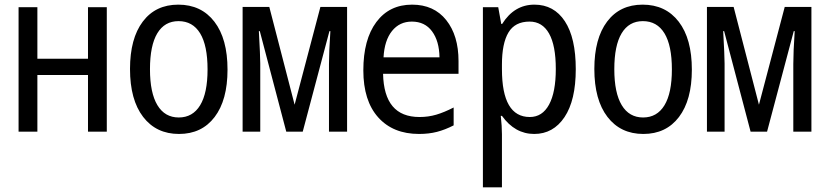

<svg xmlns="http://www.w3.org/2000/svg" viewBox="-20 -567 3540 827"><path d="M60 -536H141V-314H359V-536H440V0H359V-244H141V0H60Z M540 -270Q540 -401 595 -474Q650 -547 748 -547Q847 -547 903.5 -473.5Q960 -400 960 -267Q960 -136 904.5 -63Q849 10 751 10Q653 10 596.5 -63.5Q540 -137 540 -270ZM874 -268Q874 -371 842 -423.5Q810 -476 749 -476Q689 -476 657.5 -423.5Q626 -371 626 -269Q626 -167 658 -114Q690 -61 750 -61Q810 -61 842 -113.5Q874 -166 874 -268Z M1025 -537H1140L1249 -116L1360 -537H1475V0H1397V-291Q1397 -342 1403 -433H1399L1284 0H1213L1099 -433H1095Q1101 -325 1101 -293V0H1025Z M1545 -264Q1545 -397 1601 -472Q1657 -547 1755 -547Q1849 -547 1902 -480.5Q1955 -414 1955 -304V-249H1630Q1632 -156 1671 -109.5Q1710 -63 1787 -63Q1825 -63 1859 -73Q1893 -83 1934 -104V-27Q1897 -8 1862 1Q1827 10 1785 10Q1673 10 1609 -61.5Q1545 -133 1545 -264ZM1873 -320Q1872 -390 1841 -432Q1810 -474 1754 -474Q1701 -474 1668.5 -433.5Q1636 -393 1632 -320Z M2060 -536H2126L2139 -464H2143Q2195 -547 2282 -547Q2366 -547 2413 -475.5Q2460 -404 2460 -269Q2460 -135 2411.5 -62.5Q2363 10 2281 10Q2198 10 2142 -68H2137Q2142 -23 2142 11V240H2060ZM2374 -270Q2374 -371 2345 -422.5Q2316 -474 2261 -474Q2198 -474 2170 -427Q2142 -380 2142 -289V-269Q2142 -63 2262 -63Q2316 -63 2345 -116.5Q2374 -170 2374 -270Z M2540 -270Q2540 -401 2595 -474Q2650 -547 2748 -547Q2847 -547 2903.5 -473.5Q2960 -400 2960 -267Q2960 -136 2904.5 -63Q2849 10 2751 10Q2653 10 2596.5 -63.5Q2540 -137 2540 -270ZM2874 -268Q2874 -371 2842 -423.5Q2810 -476 2749 -476Q2689 -476 2657.5 -423.5Q2626 -371 2626 -269Q2626 -167 2658 -114Q2690 -61 2750 -61Q2810 -61 2842 -113.5Q2874 -166 2874 -268Z M3025 -537H3140L3249 -116L3360 -537H3475V0H3397V-291Q3397 -342 3403 -433H3399L3284 0H3213L3099 -433H3095Q3101 -325 3101 -293V0H3025Z"/></svg>

Font: Noto Sans Mono UI Cond
Style: Regular
Weight: 400
Width: 3
Monospace: yes
Designer: Monotype Design team
Foundry: Monotype Imaging Inc.
Version: Version 1.000